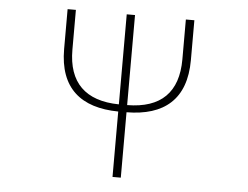

<svg xmlns="http://www.w3.org/2000/svg" viewBox="-51 -790 1103 854"><g transform="rotate(5 500.0 -363.0)"><path d="M481 0H518V-292C685 -293 783 -372 783 -548V-726H745V-548C745 -401 669 -325 518 -324V-726H481V-324C331 -326 254 -402 254 -548V-726H217V-548C217 -373 314 -294 481 -292Z"/></g></svg>

Font: Harano Aji Gothic CN ExtraLight
Style: Regular
Weight: 250
Foundry: Masamichi Hosoda
Version: HaranoAjiGothicCN-ExtraLight version 20230610;ttx 4.39.4